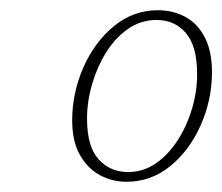

<svg xmlns="http://www.w3.org/2000/svg" viewBox="-20 -777 434 375"><path d="M227 -422Q199 -422 175 -435Q151 -448 136 -474.5Q121 -501 121 -542Q121 -595 142.5 -644.5Q164 -694 202 -725.5Q240 -757 288 -757Q318 -757 342 -744Q366 -731 380 -704Q394 -677 394 -636Q394 -582 372 -532.5Q350 -483 312.5 -452.5Q275 -422 227 -422ZM230 -441Q260 -441 284.5 -458Q309 -475 327 -503Q345 -531 355 -564.5Q365 -598 365 -632Q365 -687 343 -712.5Q321 -738 286 -738Q255 -738 230 -720.5Q205 -703 187.5 -675Q170 -647 160 -613Q150 -579 150 -545Q150 -491 172.5 -466Q195 -441 230 -441Z"/></svg>

Font: Source Serif 4 ExtraLight
Style: Italic
Weight: 250
Italic angle: -12°
Designer: Frank Grießhammer
Foundry: Adobe Systems Incorporated
Version: Version 4.004;hotconv 1.0.116;makeotfexe 2.5.65601